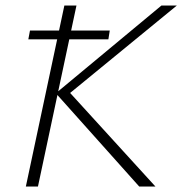

<svg xmlns="http://www.w3.org/2000/svg" viewBox="-20 -678 663 698"><path d="M486 0 183 -339 567 -658H623L219 -327L225 -351L545 0ZM74 0 214 -658H258L118 0ZM83 -535 89 -567H379L374 -535Z"/></svg>

Font: Ysabeau ExtraLight
Style: Italic
Weight: 250
Italic angle: -12°
Version: Version 2.000;gftools[0.9.27.dev2+g8671c4b]